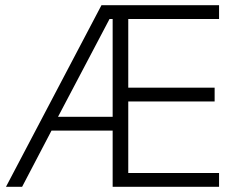

<svg xmlns="http://www.w3.org/2000/svg" viewBox="-20 -718 928 738"><path d="M413 0H822V-53H473V-328H805V-381H473V-645H822V-698H370L3 0H65L178 -216H413ZM413 -645V-269H203L401 -645Z"/></svg>

Font: IBM Plex Devanagari Light
Style: Regular
Weight: 300
Designer: Mike Abbink, Paul van der Laan, Pieter van Rosmalen, Erin McLaughlin
Foundry: Bold Monday
Version: Version 1.0